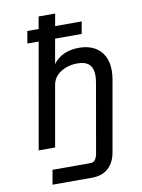

<svg xmlns="http://www.w3.org/2000/svg" viewBox="-101 -816 803 1088"><g transform="rotate(-10 300.0 -272.0)"><path d="M125.5 122H344.5Q360.5 122 370.2 110Q380 98 384 77L453.5 -319Q458 -343 458 -362.5Q458 -406 435.5 -426.8Q413 -447.5 368 -447.5Q333.5 -447.5 302.5 -436Q271.5 -424.5 250.5 -403Q229.5 -381.5 224 -352L162 0H67.5L174.5 -607.5H109.5L121.5 -677.5H186.5L199 -747.5H294L281.5 -677.5H434.5L422 -607.5H269L244 -466Q294.5 -533 393 -533Q443 -533 479.2 -514Q515.5 -495 534.8 -459.2Q554 -423.5 554 -374.5Q554 -351.5 549.5 -325L477.5 83.5Q467.5 141 432.2 173Q397 205 337.5 205H111Z"/></g></svg>

Font: JuliaMono MediumItalic
Style: Regular
Weight: 500
Italic angle: -9°
Monospace: yes
Designer: cormullion
Foundry: corm
Version: Version 0.049; ttfautohint (v1.8.4)